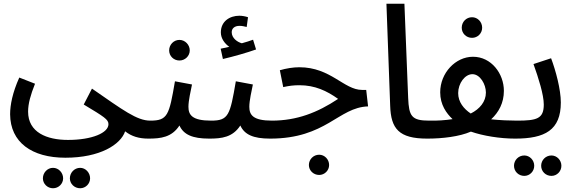

<svg xmlns="http://www.w3.org/2000/svg" viewBox="-20 -735 3071 1025"><path d="M34 -125C35 25 150 107 329 107C514 107 624 37 648 -34C682 -7 722 5 772 5C810 5 830 -17 830 -45C830 -71 815 -91 782 -91C711 -91 637 -147 471 -262L427 -177C537 -111 559 -97 559 -72C559 -26 472 12 343 12C230 12 130 -28 130 -139C130 -181 143 -228 167 -288L83 -321C47 -241 34 -175 34 -125ZM408 270C437 270 461 246 461 217C461 187 437 161 408 161C377 161 353 187 353 217C353 246 377 270 408 270ZM263 270C293 270 317 246 317 217C317 187 293 161 263 161C233 161 209 187 209 217C209 246 233 270 263 270Z M938 -412C968 -412 993 -436 993 -466C993 -496 968 -522 938 -522C907 -522 883 -496 883 -466C883 -436 907 -412 938 -412ZM772 5C839 5 897 -2 938 -65C960 -17 1006 5 1097 5C1135 5 1155 -17 1155 -45C1155 -71 1141 -91 1107 -91C1005 -91 986 -122 986 -165C986 -198 998 -249 1005 -284L914 -301C883 -119 875 -91 782 -91Z M1170 -420C1226 -433 1300 -454 1347 -471L1331 -523C1314 -517 1294 -510 1271 -504C1248 -510 1217 -531 1217 -563C1217 -583 1232 -597 1259 -597C1273 -597 1284 -594 1297 -591L1304 -643C1290 -648 1272 -651 1258 -651C1206 -651 1159 -621 1159 -562C1159 -529 1180 -502 1204 -485C1192 -482 1178 -479 1158 -475ZM1097 5C1164 5 1222 -2 1263 -65C1285 -17 1331 5 1422 5C1460 5 1480 -17 1480 -45C1480 -71 1466 -91 1432 -91C1330 -91 1311 -122 1311 -165C1311 -198 1323 -249 1330 -284L1239 -301C1208 -119 1200 -91 1107 -91Z M1422 5C1722 5 1786 -162 1945 -167L1935 -255H1913C1816 -255 1746 -376 1578 -376C1545 -376 1508 -370 1474 -360L1492 -270C1524 -277 1546 -280 1579 -280C1661 -280 1725 -250 1785 -207C1675 -134 1565 -91 1431 -91ZM1684 199C1713 199 1737 175 1737 146C1737 116 1713 91 1684 91C1653 91 1629 116 1629 146C1629 175 1653 199 1684 199Z M2261 5C2298 5 2319 -17 2319 -45C2319 -71 2304 -91 2271 -91C2177 -91 2163 -115 2159 -212L2139 -715H2043L2063 -170C2067 -48 2109 5 2261 5Z M2500 -533C2530 -533 2554 -557 2554 -587C2554 -618 2530 -643 2500 -643C2469 -643 2445 -618 2445 -587C2445 -557 2469 -533 2500 -533ZM2261 5C2343 5 2433 -6 2493 -32H2495C2558 -10 2649 5 2730 5C2768 5 2788 -17 2788 -45C2788 -71 2773 -91 2740 -91C2703 -91 2650 -93 2602 -98C2643 -136 2670 -186 2670 -250C2670 -342 2603 -432 2505 -432C2412 -432 2330 -346 2330 -242C2330 -176 2363 -130 2396 -99C2358 -93 2313 -90 2271 -91ZM2426 -238C2426 -290 2462 -339 2502 -339C2543 -339 2574 -285 2574 -241C2574 -192 2541 -153 2493 -129C2456 -154 2426 -190 2426 -238Z M2730 5C2889 5 2974 -40 2974 -188C2974 -257 2947 -358 2922 -424L2828 -393C2855 -318 2883 -229 2883 -177C2883 -101 2846 -91 2740 -91ZM2924 204C2953 204 2977 180 2977 150C2977 120 2953 95 2924 95C2893 95 2869 120 2869 150C2869 180 2893 204 2924 204ZM2779 204C2808 204 2832 180 2832 150C2832 120 2808 95 2779 95C2748 95 2724 120 2724 150C2724 180 2748 204 2779 204Z"/></svg>

Font: Noto Sans Arabic UI SmCn Md
Style: Regular
Weight: 500
Width: 4
Designer: Monotype Design Team, Nadine Chahine and Nizar Qandah
Foundry: Monotype Imaging Inc.
Version: Version 2.010